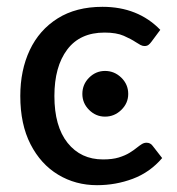

<svg xmlns="http://www.w3.org/2000/svg" viewBox="-20 -536 518 563"><path d="M264.5 7Q201.5 7 150.5 -23.8Q99.5 -54.5 69.5 -113Q39.5 -171.5 39.5 -254.5Q39.5 -330 67.2 -389Q95 -448 149 -482Q203 -516 280.5 -516Q384.5 -516 450 -448.5L424 -413.5Q420 -408 415.5 -404.5Q411 -401 403.5 -401Q398 -401 391.8 -404.2Q385.5 -407.5 378 -412.5Q364.5 -421.5 343 -431Q321.5 -440.5 286.5 -440.5Q214.5 -440.5 177 -390.5Q139.5 -340.5 139.5 -254.5Q139.5 -165.5 178.2 -117Q217 -68.5 282 -68.5Q309.5 -68.5 328.2 -74.2Q347 -80 360 -88Q373 -96 382 -103.5Q389.5 -109.5 396 -113.5Q402.5 -117.5 409.5 -117.5Q421 -117.5 427.5 -108.5L455.5 -72.5Q419.5 -30.5 369.5 -11.8Q319.5 7 264.5 7ZM288 -194Q261 -194 241.2 -213.8Q221.5 -233.5 221.5 -260.5Q221.5 -288.5 241.2 -308.2Q261 -328 288 -328Q315.5 -328 335.8 -308.2Q356 -288.5 356 -260.5Q356 -233.5 335.8 -213.8Q315.5 -194 288 -194Z"/></svg>

Font: Verano Sans Medium
Style: Regular
Weight: 500
Designer: Lukasz Dziedzic with Adam Twardoch and Botio Nikoltchev
Foundry: tyPoland Lukasz Dziedzic
Version: Version 3.001;December 28, 2019;FontCreator 12.0.0.2547 64-b